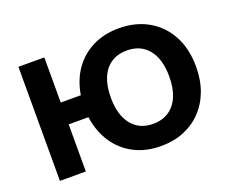

<svg xmlns="http://www.w3.org/2000/svg" viewBox="-116 -910 1345 1115"><g transform="rotate(-20 556.0 -352.5)"><path d="M706 11Q613 11 541 -26Q469 -63 423.5 -131Q378 -199 365 -291H243V0H83V-705H243V-426H367Q382 -516 427.5 -580.5Q473 -645 544 -680.5Q615 -716 706 -716Q810 -716 888 -671Q966 -626 1009.5 -545Q1053 -464 1053 -353Q1053 -271 1028 -204Q1003 -137 957 -89Q911 -41 847.5 -15Q784 11 706 11ZM706 -126Q764 -126 804.5 -153.5Q845 -181 866 -231.5Q887 -282 887 -353Q887 -460 839.5 -519.5Q792 -579 706 -579Q649 -579 608.5 -552Q568 -525 547 -475Q526 -425 526 -353Q526 -246 573.5 -186Q621 -126 706 -126Z"/></g></svg>

Font: Nunito Sans 9pt ExtraBold
Style: Regular
Weight: 800
Version: Version 3.101;gftools[0.9.27]